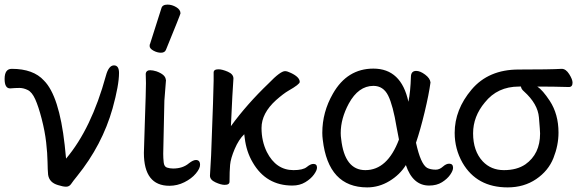

<svg xmlns="http://www.w3.org/2000/svg" viewBox="-37 -790 2519 834"><path d="M250 21Q237 21 215 14Q177 3 172 -31Q170 -51 169.5 -87Q169 -123 163.5 -171.5Q158 -220 144 -274Q130 -328 116 -359Q102 -390 83.5 -399Q65 -408 48 -408Q29 -408 7 -406Q-17 -406 -17 -447Q-17 -491 14 -491Q108 -491 154 -440Q220 -374 244 -160L250 -101Q360 -231 423 -461Q435 -506 458 -506Q480 -506 480 -473Q480 -420 452 -319Q407 -160 298 -25Q280 -3 272 9Q264 21 250 21Z M699 17Q588 17 588 -126L592 -254Q597 -397 597 -429L596 -470Q598 -485 615 -485Q627 -485 643 -480Q681 -466 683 -445L684 -442L677 -353L672 -122Q672 -104 674 -85Q676 -66 688.5 -62Q701 -58 715 -58Q757 -58 784 -81Q802 -95 814 -95Q832 -95 832 -74Q832 -58 813.5 -36Q795 -14 764 1.5Q733 17 699 17ZM662 -561Q646 -561 629.5 -570Q613 -579 613 -590Q613 -598 615 -600L664 -754Q668 -770 691 -770Q710 -770 728.5 -759Q747 -748 747 -732Q747 -728 684 -574Q679 -561 662 -561Z M1233 16Q1119 16 1061 -84Q1033 -131 1026 -191L1024 -207Q1000 -184 982.5 -143Q965 -102 962.5 -74Q960 -46 960 -1Q960 13 939 13Q923 13 899 2Q875 -9 875 -27L880 -115Q891 -403 891 -440V-475Q891 -489 912 -489Q928 -489 952.5 -478.5Q977 -468 977 -449Q973 -398 966 -242Q1035 -337 1130 -428Q1181 -481 1201 -481Q1211 -481 1227 -473Q1265 -455 1265 -434Q1265 -424 1216 -396Q1195 -384 1162 -355Q1099 -298 1099 -234Q1099 -177 1122 -130Q1162 -51 1238 -51Q1279 -51 1295.5 -64.5Q1312 -78 1324 -78Q1340 -78 1340 -62Q1340 -50 1326.5 -31.5Q1313 -13 1289 1.5Q1265 16 1233 16Z M1550 -51Q1646 -51 1696 -184L1686 -236Q1670 -333 1649 -375Q1628 -417 1585 -417Q1520 -417 1478 -340Q1443 -275 1443 -212Q1443 -199 1445 -186Q1460 -51 1550 -51ZM1558 24Q1389 24 1365 -183Q1363 -198 1363 -213Q1363 -303 1409 -383Q1471 -492 1585 -492Q1706 -492 1737 -348Q1746 -391 1748 -458Q1749 -482 1771 -482Q1788 -482 1809.5 -466Q1831 -450 1833 -432Q1826 -380 1807.5 -303Q1789 -226 1770 -170Q1790 -78 1818 -61Q1833 -53 1856 -53Q1872 -53 1886.5 -66Q1901 -79 1914 -79Q1931 -79 1931 -61Q1931 -49 1918.5 -31Q1906 -13 1883 1.5Q1860 16 1827 16Q1756 16 1726 -73Q1700 -31 1654.5 -3.5Q1609 24 1558 24Z M2245 -76Q2309 -121 2309 -210Q2309 -221 2304 -280Q2299 -339 2239 -393Q2227 -403 2226 -414H2217Q2124 -414 2069 -345Q2018 -284 2018 -211Q2018 -134 2060 -89Q2096 -51 2152 -51Q2208 -51 2245 -76ZM2168 24Q2034 24 1972 -83Q1938 -143 1938 -213Q1938 -314 2011.5 -401Q2085 -488 2216 -488Q2352 -488 2403 -491Q2421 -491 2435.5 -468Q2450 -445 2450 -431Q2450 -412 2434 -412Q2367 -414 2297 -414Q2320 -399 2351 -352Q2389 -294 2389 -214Q2389 -159 2367 -103.5Q2345 -48 2292 -12Q2239 24 2168 24Z"/></svg>

Font: ToneOZ-Pinyin-WenKai-Medium
Style: Medium
Weight: 700
Designer: Fontworks Inc.
Foundry: ToneOZ
Version: Version 0.240331